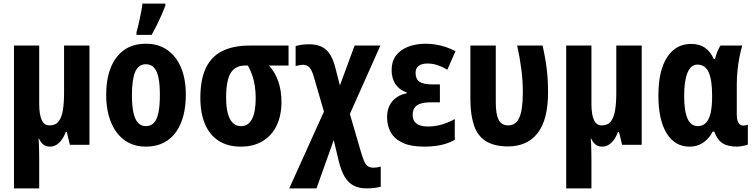

<svg xmlns="http://www.w3.org/2000/svg" viewBox="-20 -798 4158 1058"><path d="M473 -547V0H365L348 -71H342Q333 -45 319.5 -27Q306 -9 290 0.5Q274 10 256 10Q234 10 219.5 -1Q205 -12 195 -34H192Q194 -20 194.5 -1Q195 18 195.5 38Q196 58 196 77V240H57V-547H196V-226Q196 -168 209.5 -137.5Q223 -107 253 -107Q286 -107 303 -129Q320 -151 326.5 -191Q333 -231 333 -285V-547Z M1004 -275Q1004 -214 991 -162.5Q978 -111 951 -72Q924 -33 882 -11.5Q840 10 783 10Q730 10 689 -11.5Q648 -33 620.5 -71.5Q593 -110 579 -162Q565 -214 565 -275Q565 -360 589.5 -423Q614 -486 662.5 -521.5Q711 -557 785 -557Q851 -557 900 -524Q949 -491 976.5 -428Q1004 -365 1004 -275ZM707 -273Q707 -217 715 -179Q723 -141 740 -122Q757 -103 784 -103Q812 -103 829 -122Q846 -141 853.5 -179.5Q861 -218 861 -274Q861 -332 853.5 -369Q846 -406 829 -425Q812 -444 784 -444Q743 -444 725 -402Q707 -360 707 -273ZM732 -620Q736 -633 741 -654Q746 -675 751 -699Q756 -723 760 -744.5Q764 -766 765 -778H891V-766Q882 -742 870 -715Q858 -688 844.5 -660.5Q831 -633 816 -606H732Z M1531 -236Q1531 -162 1504.5 -106.5Q1478 -51 1427.5 -20.5Q1377 10 1307 10Q1236 10 1186 -21.5Q1136 -53 1110 -113.5Q1084 -174 1084 -259Q1084 -359 1114 -422.5Q1144 -486 1204.5 -516.5Q1265 -547 1356 -547H1570V-437H1462Q1496 -400 1513.5 -349.5Q1531 -299 1531 -236ZM1226 -260Q1226 -208 1235.5 -173Q1245 -138 1263 -120.5Q1281 -103 1308 -103Q1349 -103 1369 -142.5Q1389 -182 1389 -257Q1389 -291 1384.5 -322Q1380 -353 1370.5 -381.5Q1361 -410 1346 -437H1332Q1276 -437 1251 -395.5Q1226 -354 1226 -260Z M1683 -554Q1745 -554 1779 -522Q1813 -490 1831 -413L1853 -327L1934 -547H2076L1908 -170L1968 36Q1979 74 1988 93Q1997 112 2009 119Q2021 126 2038 126Q2048 126 2057 124.5Q2066 123 2078 120V231Q2062 235 2043.5 237.5Q2025 240 1998 240Q1959 240 1929.5 225Q1900 210 1880 177Q1860 144 1846 87L1819 -26L1724 240H1574L1765 -183L1710 -372Q1699 -412 1685 -426.5Q1671 -441 1651 -441Q1642 -441 1631 -439Q1620 -437 1609 -434V-544Q1624 -549 1643 -551.5Q1662 -554 1683 -554Z M2404 -333V-234H2353Q2315 -234 2293.5 -225.5Q2272 -217 2263 -202Q2254 -187 2254 -165Q2254 -144 2263 -130Q2272 -116 2291 -108.5Q2310 -101 2340 -101Q2379 -101 2417 -112.5Q2455 -124 2486 -142V-27Q2462 -14 2437 -6Q2412 2 2382.5 6Q2353 10 2317 10Q2245 10 2200 -10.5Q2155 -31 2134 -67.5Q2113 -104 2113 -152Q2113 -206 2142 -240Q2171 -274 2221 -284V-289Q2181 -302 2159.5 -334Q2138 -366 2138 -412Q2138 -459 2161.5 -491Q2185 -523 2228 -540Q2271 -557 2325 -557Q2354 -557 2381.5 -552.5Q2409 -548 2436 -539Q2463 -530 2490 -516L2445 -414Q2418 -430 2391 -439Q2364 -448 2336 -448Q2304 -448 2287 -435Q2270 -422 2270 -397Q2270 -362 2291.5 -347.5Q2313 -333 2361 -333Z M2777 9Q2702 8 2657 -20.5Q2612 -49 2592.5 -105.5Q2573 -162 2572 -245V-547H2712V-234Q2712 -169 2727.5 -138Q2743 -107 2781 -107Q2822 -107 2841.5 -149.5Q2861 -192 2861 -290Q2861 -353 2853 -415Q2845 -477 2830 -547H2970Q2981 -497 2987.5 -456Q2994 -415 2997 -375.5Q3000 -336 3000 -290Q3000 -139 2943 -65Q2886 9 2777 9Z M3516 -547V0H3408L3391 -71H3385Q3376 -45 3362.5 -27Q3349 -9 3333 0.5Q3317 10 3299 10Q3277 10 3262.5 -1Q3248 -12 3238 -34H3235Q3237 -20 3237.5 -1Q3238 18 3238.5 38Q3239 58 3239 77V240H3100V-547H3239V-226Q3239 -168 3252.5 -137.5Q3266 -107 3296 -107Q3329 -107 3346 -129Q3363 -151 3369.5 -191Q3376 -231 3376 -285V-547Z M3825 -103Q3852 -103 3869.5 -120.5Q3887 -138 3895.5 -174Q3904 -210 3904 -265V-272Q3904 -358 3885 -400Q3866 -442 3823 -442Q3787 -442 3768.5 -397.5Q3750 -353 3750 -270Q3750 -186 3768.5 -144.5Q3787 -103 3825 -103ZM3779 10Q3699 10 3653.5 -63.5Q3608 -137 3608 -271Q3608 -409 3656 -482.5Q3704 -556 3788 -556Q3834 -556 3864.5 -535Q3895 -514 3914 -472H3920Q3925 -494 3933 -513.5Q3941 -533 3950 -547H4070Q4062 -520 4055 -484.5Q4048 -449 4044 -410Q4040 -371 4040 -331V-168Q4040 -136 4049.5 -121Q4059 -106 4075 -106Q4082 -106 4089.5 -107.5Q4097 -109 4101 -111V-2Q4098 1 4086.5 3.5Q4075 6 4062.5 8Q4050 10 4042 10Q3990 10 3961 -9Q3932 -28 3916 -73H3907Q3894 -47 3875 -28.5Q3856 -10 3832.5 0Q3809 10 3779 10Z"/></svg>

Font: Noto Sans Display Condensed
Style: Bold
Weight: 700
Width: 3
Designer: Monotype Design Team
Foundry: Monotype Imaging Inc.
Version: Version 2.003